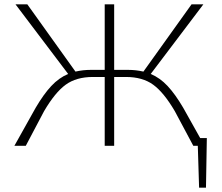

<svg xmlns="http://www.w3.org/2000/svg" viewBox="-20 -678 1034 893"><path d="M942 -36 938 195H906L900 0H879L793 -161Q742 -248 692.5 -284Q643 -320 566 -320H511V0H467V-320H412Q335 -320 285.5 -284Q236 -248 185 -161L100 0H47L146 -177Q183 -240 218.5 -278Q254 -316 297 -334L52 -658H107L331 -345Q366 -353 402 -353H467V-658H511V-353H576Q612 -353 647 -345L871 -658H926L681 -334Q724 -316 759.5 -278Q795 -240 832 -177L911 -36Z"/></svg>

Font: Ysabeau SC Light
Style: Regular
Weight: 300
Designer: Christian Thalmann (Catharsis Fonts)
Version: Version 0.003